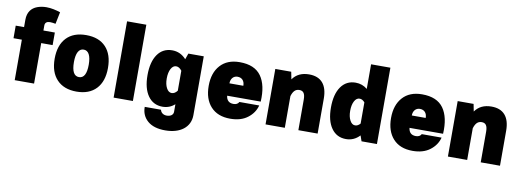

<svg xmlns="http://www.w3.org/2000/svg" viewBox="-79 -1214 5143 1893"><g transform="rotate(10 2492.0 -267.0)"><path d="M75.7 -405.3V0H269.5V-405.3H383.8V-531.2H269.5V-582C269.5 -610.8 289.6 -624 319.3 -624C335 -624 359.4 -620.6 375.5 -617.2L399.9 -736.8C357.4 -751 308.1 -762.7 259.8 -762.7C227.1 -762.7 196.3 -757.3 168.5 -747.1C112.3 -726.1 75.7 -681.2 75.7 -605V-531.2H-7.8V-405.3Z M693.8 -560.1C608.4 -560.1 543 -535.6 496.6 -486.3C450.2 -437 426.8 -367.7 426.8 -277.3C426.8 -187.5 450.2 -118.2 497.1 -68.8C543.5 -19.5 609.4 5.4 693.8 5.4C778.3 5.4 844.2 -19.5 890.6 -68.8C937 -118.2 960.4 -187.5 960.4 -277.3C960.4 -367.7 937.5 -437 891.1 -486.3C844.7 -535.6 779.3 -560.1 693.8 -560.1ZM693.8 -415C742.2 -415 768.1 -366.7 768.1 -277.3C768.1 -185.5 743.2 -139.6 693.8 -139.6C644.5 -139.6 619.6 -185.5 619.6 -277.3C619.6 -366.7 645.5 -415 693.8 -415Z M1258.8 -763.7H1065.9V0H1258.8Z M1356.4 -276.9C1356.4 -188.5 1374 -119.6 1409.2 -69.8C1444.3 -20 1493.2 4.9 1555.2 4.9C1602.1 4.9 1642.6 -10.7 1677.2 -41.5V34.2C1677.2 67.4 1647 84 1611.8 84C1576.2 84 1552.2 64 1546.9 36.6H1383.8C1383.8 94.7 1404.3 141.6 1445.8 177.2C1486.8 212.4 1545.4 230 1622.1 230C1770 230 1870.6 156.7 1870.6 34.2V-555.2H1716.3L1695.3 -495.1C1656.7 -538.1 1609.9 -559.6 1555.2 -559.6C1493.2 -559.6 1444.3 -534.7 1409.2 -484.9C1374 -434.6 1356.4 -365.2 1356.4 -276.9ZM1548.8 -277.3C1548.8 -316.9 1555.7 -349.1 1568.8 -374C1582 -398.9 1599.6 -411.1 1620.6 -411.1C1641.1 -411.1 1660.2 -399.4 1677.2 -376.5V-176.8C1660.2 -154.8 1641.6 -143.6 1621.1 -143.6C1600.1 -143.6 1582.5 -156.2 1569.3 -181.2C1555.7 -206.1 1548.8 -237.8 1548.8 -277.3Z M2501 -212.9C2507.3 -322.3 2489.3 -407.7 2445.8 -468.8C2402.3 -529.8 2330.6 -560.1 2231.4 -560.1C2147.9 -560.1 2083.5 -534.7 2037.6 -483.9C1991.7 -433.1 1968.8 -364.3 1968.8 -277.3C1968.8 -189.9 1991.7 -120.6 2037.6 -70.3C2083.5 -20 2148.4 5.4 2232.9 5.4C2304.2 5.4 2362.3 -11.7 2406.7 -45.9C2451.2 -79.6 2480 -122.1 2493.2 -172.9H2294.9C2284.7 -152.8 2265.1 -143.6 2240.2 -143.6C2195.8 -143.6 2170.4 -166.5 2165 -212.9ZM2166 -336.9C2166 -383.8 2194.3 -415 2233.9 -415C2278.3 -415 2305.2 -385.7 2305.2 -336.9Z M2779.8 -317.4C2794.9 -366.7 2817.9 -392.1 2856.9 -392.1C2897.5 -392.1 2915.5 -366.2 2915.5 -306.2V0H3108.4V-350.6C3108.4 -487.8 3045.4 -560.1 2925.8 -560.1C2852.1 -560.1 2797.4 -533.7 2760.7 -481.4L2746.1 -555.2H2586.9V0H2779.8Z M3192.9 -276.9C3192.9 -188.5 3210.4 -119.6 3245.6 -69.8C3280.8 -20 3329.6 4.9 3391.6 4.9C3444.8 4.9 3490.7 -15.1 3528.3 -55.7L3547.9 0H3702.1V-764.2H3508.8V-517.6C3475.1 -545.4 3436 -559.6 3391.6 -559.6C3329.6 -559.6 3280.8 -534.7 3245.6 -484.9C3210.4 -434.6 3192.9 -365.2 3192.9 -276.9ZM3385.3 -277.3C3385.3 -316.9 3392.1 -349.1 3405.3 -374C3418.5 -398.9 3436 -411.1 3457 -411.1C3475.1 -411.1 3492.7 -401.9 3508.8 -382.8V-170.9C3493.2 -152.8 3476.1 -143.6 3457.5 -143.6C3436.5 -143.6 3418.9 -156.2 3405.8 -181.2C3392.1 -206.1 3385.3 -237.8 3385.3 -277.3Z M4326.7 -212.9C4333 -322.3 4314.9 -407.7 4271.5 -468.8C4228 -529.8 4156.2 -560.1 4057.1 -560.1C3973.6 -560.1 3909.2 -534.7 3863.3 -483.9C3817.4 -433.1 3794.4 -364.3 3794.4 -277.3C3794.4 -189.9 3817.4 -120.6 3863.3 -70.3C3909.2 -20 3974.1 5.4 4058.6 5.4C4129.9 5.4 4188 -11.7 4232.4 -45.9C4276.9 -79.6 4305.7 -122.1 4318.8 -172.9H4120.6C4110.4 -152.8 4090.8 -143.6 4065.9 -143.6C4021.5 -143.6 3996.1 -166.5 3990.7 -212.9ZM3991.7 -336.9C3991.7 -383.8 4020 -415 4059.6 -415C4104 -415 4130.9 -385.7 4130.9 -336.9Z M4605.5 -317.4C4620.6 -366.7 4643.6 -392.1 4682.6 -392.1C4723.1 -392.1 4741.2 -366.2 4741.2 -306.2V0H4934.1V-350.6C4934.1 -487.8 4871.1 -560.1 4751.5 -560.1C4677.7 -560.1 4623 -533.7 4586.4 -481.4L4571.8 -555.2H4412.6V0H4605.5Z"/></g></svg>

Font: Estedad Black
Style: Regular
Weight: 900
Designer: Amin Abedi
Version: Version 7.3